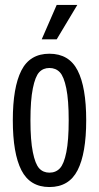

<svg xmlns="http://www.w3.org/2000/svg" viewBox="-20 -752 403 782"><path d="M181.2 9.8Q102.1 9.8 67.1 -58.8Q32.2 -127.4 32.2 -262.2Q32.2 -396 66.9 -464.6Q101.6 -533.2 181.2 -533.2Q261.2 -533.2 296.1 -465.1Q331.1 -397 331.1 -262.2Q331.1 -127.4 296.1 -58.8Q261.2 9.8 181.2 9.8ZM181.2 -48.8Q207.5 -48.8 224.1 -66.7Q240.7 -84.5 250.2 -132.3Q259.8 -180.2 259.8 -262.2Q259.8 -344.2 250 -392.3Q240.2 -440.4 223.6 -457.8Q207 -475.1 181.2 -475.1Q155.8 -475.1 139.6 -457.8Q123.5 -440.4 113.8 -392.3Q104 -344.2 104 -262.2Q104 -180.2 113.8 -132.1Q123.5 -84 139.6 -66.4Q155.8 -48.8 181.2 -48.8ZM149.9 -591.8 210.9 -731.9H294.9L210.9 -591.8Z"/></svg>

Font: Lumene Sans Condensed
Style: Regular
Weight: 400
Width: 3
Designer: Deni Anggara
Version: Version 1.003;Glyphs 3.1.2 (3151)